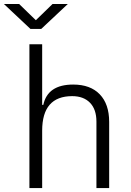

<svg xmlns="http://www.w3.org/2000/svg" viewBox="-60 -958 666 978"><path d="M431.2 0V-338.4Q431.2 -400.9 398.4 -434.6Q365.7 -468.3 307.6 -468.3Q154.8 -468.3 154.8 -292.5V0H89.8V-732.4H154.8V-423.8H160.6Q182.6 -527.3 313 -527.3Q400.4 -527.3 448.2 -477.5Q496.1 -427.7 496.1 -336.9V0ZM95.2 -810.5 -40 -937.5H37.6L122.6 -855L207.5 -937.5H285.2L149.9 -810.5Z"/></svg>

Font: CaskaydiaMono NF Light
Style: Regular
Weight: 300
Designer: Aaron Bell
Foundry: Saja Typeworks
Version: Version 2111.001; ttfautohint (v1.8.4);Nerd Fonts 3.1.1